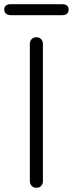

<svg xmlns="http://www.w3.org/2000/svg" viewBox="-51 -887 346 912"><path d="M90.8 -26.9V-678.2Q90.8 -692.4 99.4 -701.2Q107.9 -710 122.1 -710Q136.2 -710 144.5 -700.9Q152.8 -691.9 152.8 -678.2V-26.9Q152.8 -12.7 144.5 -3.9Q136.2 4.9 122.1 4.9Q107.9 4.9 99.4 -4.2Q90.8 -13.2 90.8 -26.9ZM243.2 -867.2Q274.9 -867.2 274.9 -841.1Q274.9 -814.9 243.2 -814.9H1Q-14.2 -814.9 -22.5 -822Q-30.8 -829.1 -30.8 -840.8Q-30.8 -867.2 1 -867.2Z"/></svg>

Font: Nunito-Light
Style: Regular
Weight: 300
Designer: Vernon Adams
Foundry: newtypography
Version: Version 3.000